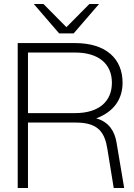

<svg xmlns="http://www.w3.org/2000/svg" viewBox="-20 -934 668 954"><path d="M68 0H119V-325H357C470 -325 501 -275 514 -191L545 0H597L559 -226C550 -281 522 -328 458 -346C548 -379 589 -444 589 -523C589 -641 508 -720 353 -720H68ZM119 -372V-673H353C473 -673 536 -614 536 -523C536 -431 473 -372 353 -372ZM148 -914 274 -768H346L472 -914H424L310 -799L196 -914Z"/></svg>

Font: Aspekta 200
Style: Regular
Weight: 200
Designer: Ivo Dolenc
Version: Version 2.000